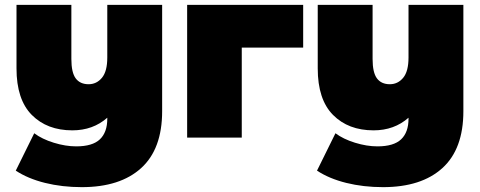

<svg xmlns="http://www.w3.org/2000/svg" viewBox="-20 -567 1979 791"><path d="M648 -547V-109Q648 47 561.5 125.5Q475 204 317 204Q236 204 165.5 186.5Q95 169 45 136L121 -18Q153 6 201.5 21Q250 36 294 36Q361 36 391.5 7Q422 -22 422 -78V-82Q363 -30 278 -30Q174 -30 111 -93.5Q48 -157 48 -285V-547H274V-324Q274 -268 292 -244Q310 -220 345 -220Q378 -220 400 -246.5Q422 -273 422 -330V-547Z M1229 -371H976V0H751V-547H1229Z M1889 -547V-109Q1889 47 1802.5 125.5Q1716 204 1558 204Q1477 204 1406.5 186.5Q1336 169 1286 136L1362 -18Q1394 6 1442.5 21Q1491 36 1535 36Q1602 36 1632.5 7Q1663 -22 1663 -78V-82Q1604 -30 1519 -30Q1415 -30 1352 -93.5Q1289 -157 1289 -285V-547H1515V-324Q1515 -268 1533 -244Q1551 -220 1586 -220Q1619 -220 1641 -246.5Q1663 -273 1663 -330V-547Z"/></svg>

Font: Montserrat Alternates Black
Style: Regular
Weight: 900
Designer: Julieta Ulanovsky
Foundry: Julieta Ulanovsky
Version: Version 7.200